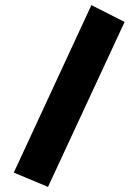

<svg xmlns="http://www.w3.org/2000/svg" viewBox="-20 -688 540 752"><path d="M168 44 34 -12 338 -668 468 -602Z"/></svg>

Font: Inconsolata Black
Style: Regular
Weight: 900
Monospace: yes
Designer: Raph Levien, Cyreal, Brenton Simpson
Foundry: Raph Levien, Cyreal, Google
Version: Version 3.001; ttfautohint (v1.8.2.53-6de2)